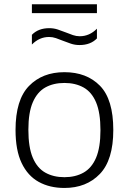

<svg xmlns="http://www.w3.org/2000/svg" viewBox="-20 -898 622 927"><path d="M291 9.5Q220 9.5 167 -19.8Q114 -49 84.5 -110.8Q55 -172.5 55 -270.5Q55 -416 119.8 -482.8Q184.5 -549.5 291 -549.5Q398.5 -549.5 462.8 -483.8Q527 -418 527 -270.5Q527 -125.5 462 -58Q397 9.5 291 9.5ZM291 -42.5Q344 -42.5 383.2 -64.5Q422.5 -86.5 443.8 -136.2Q465 -186 465 -269.5Q465 -354 443.8 -404Q422.5 -454 383.2 -475.8Q344 -497.5 291 -497.5Q238 -497.5 199 -475.8Q160 -454 138.5 -404.5Q117 -355 117 -271.5Q117 -187 138.2 -136.8Q159.5 -86.5 198.8 -64.5Q238 -42.5 291 -42.5ZM364 -680.5Q342 -680.5 322 -687.2Q302 -694 283 -701.5Q266 -708.5 249.8 -714Q233.5 -719.5 217 -719.5Q170 -719.5 134 -683V-730Q165 -762 218 -762Q240 -762 260 -755.2Q280 -748.5 299 -741Q316 -734 332.2 -728.5Q348.5 -723 365 -723Q412 -723 448 -759.5V-712.5Q417 -680.5 364 -680.5ZM134 -834.5V-877.5H448V-834.5Z"/></svg>

Font: Encode Sans SemiExpanded SemiExpanded Light
Style: Regular
Weight: 300
Width: 6
Designer: Multiple Designers
Foundry: Impallari Type
Version: Version 3.000; ttfautohint (v1.8.3) -l 8 -r 50 -G 200 -x 14 